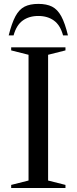

<svg xmlns="http://www.w3.org/2000/svg" viewBox="-20 -942 384 962"><path d="M308 -15.5V0H36V-15.5L123 -37.5V-667.5L36 -689.5V-705H308V-689.5L221 -667.5V-37.5ZM172 -862Q125.5 -862 93.8 -839Q62 -816 48 -764.5H23.5Q39 -826.5 57.5 -860.8Q76 -895 103.2 -908.8Q130.5 -922.5 172 -922.5Q213.5 -922.5 240.8 -908.8Q268 -895 286.8 -860.8Q305.5 -826.5 320.5 -764.5H296Q282 -816 250.2 -839Q218.5 -862 172 -862Z"/></svg>

Font: Newsreader 60pt
Style: Regular
Weight: 400
Designer: Hugues Gentile
Foundry: Production Type
Version: Version 1.003